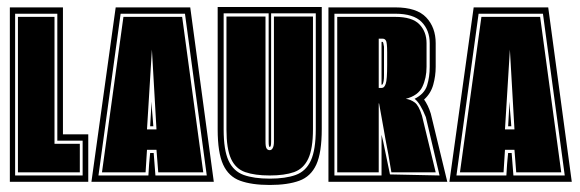

<svg xmlns="http://www.w3.org/2000/svg" viewBox="-20 -517 1650 546"><path d="M8 0V-496H159V-135H231V0ZM23 -18H215V-117H143V-478H23ZM31 -27V-469H135V-108H207V-27Z M240 0 309 -496H521L588 0ZM260 -18H402L404 -50Q405 -58 405.5 -66.5Q406 -75 407 -82H417L422 -18H568L506 -478H323ZM270 -27 331 -469H498L558 -27H430L425 -91H398L394 -27ZM398 -149H425L412 -376ZM407 -158 411 -228Q411 -223 412 -208Q413 -193 414.5 -178Q416 -163 416 -158Z M747 9Q696 9 663 -3Q630 -15 614.5 -49Q599 -83 599 -149V-497H895V-150Q895 -83 879.5 -49Q864 -15 831 -3Q798 9 747 9ZM747 -9Q792 -9 821 -19.5Q850 -30 864 -60.5Q878 -91 878 -150V-479H751V-114Q751 -99 747 -99Q744 -99 744 -114V-479H616V-149Q616 -90 630 -60Q644 -30 673 -19.5Q702 -9 747 -9ZM747 -18Q705 -18 677.5 -27.5Q650 -37 637 -65.5Q624 -94 624 -149V-470H735V-114Q735 -100 738 -95Q741 -90 747 -90Q752 -90 755 -95Q759 -101 759 -114V-470H870V-150Q870 -94 856.5 -65.5Q843 -37 816 -27.5Q789 -18 747 -18Z M914 0V-496H1104Q1165 -496 1192 -467.5Q1219 -439 1219 -394V-327Q1219 -301 1212 -276Q1205 -251 1186 -234Q1191 -227 1196 -217Q1201 -207 1205 -194L1252 0ZM931 -18H1065V-134L1070 -113Q1072 -103 1074 -93.5Q1076 -84 1078 -74L1089 -21L1230 -18L1191 -184Q1175 -224 1159 -236Q1187 -250 1194.5 -274Q1202 -298 1202 -327V-394Q1202 -431 1179 -454.5Q1156 -478 1104 -478H931ZM939 -27V-469H1104Q1152 -469 1172.5 -448Q1193 -427 1193 -394V-327Q1193 -295 1181 -270Q1169 -245 1134 -236Q1148 -234 1159.5 -225.5Q1171 -217 1180 -188L1219 -27H1093Q1089 -53 1084.5 -77Q1080 -101 1076 -122Q1075 -129 1072 -145Q1069 -161 1066 -178.5Q1063 -196 1060.5 -209Q1058 -222 1058 -223H1057V-27ZM1057 -267H1066Q1073 -267 1077 -279Q1081 -290 1081 -333Q1081 -353 1081 -368Q1081 -383 1080 -391Q1079 -407 1068 -407H1057ZM1065 -276V-398H1068Q1070 -398 1072 -384V-333Q1072 -315 1072 -303.5Q1072 -292 1071 -287Q1069 -276 1066 -276Z M1258 0 1327 -496H1539L1606 0ZM1278 -18H1420L1422 -50Q1423 -58 1423.5 -66.5Q1424 -75 1425 -82H1435L1440 -18H1586L1524 -478H1341ZM1288 -27 1349 -469H1516L1576 -27H1448L1443 -91H1416L1412 -27ZM1416 -149H1443L1430 -376ZM1425 -158 1429 -228Q1429 -223 1430 -208Q1431 -193 1432.5 -178Q1434 -163 1434 -158Z"/></svg>

Font: Alumni Sans Collegiate One SC
Style: Regular
Weight: 400
Designer: Robert E. Leuschke
Foundry: Robert E. Leuschke
Version: Version 1.100